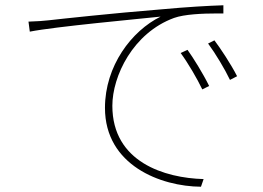

<svg xmlns="http://www.w3.org/2000/svg" viewBox="-20 -685 996 728"><path d="M691 -496 665 -484C693 -446 728 -386 747 -346L773 -359C750 -406 712 -467 691 -496ZM793 -532 769 -520C797 -482 832 -424 852 -382L879 -396C855 -443 815 -503 793 -532ZM88 -603 93 -565C188 -584 505 -613 589 -622C479 -568 378 -435 378 -276C378 -58 590 22 742 23L752 -6C605 -10 406 -70 406 -284C406 -396 484 -560 640 -617C679 -631 748 -634 803 -634C811 -634 819 -634 827 -634V-665C768 -663 694 -659 585 -649C410 -635 208 -613 164 -608C145 -606 123 -604 88 -603Z"/></svg>

Font: Kinto Sans Thin
Style: Regular
Weight: 100
Designer: Authors: Ryoko NISHIZUKA  (kana & ideographs); Paul D. Hunt (Latin, Greek & Cyrillic); Wenlong ZHANG  (bopomofo); Sandol
Foundry: Adobe Systems Incorporated, ookami Inc.
Version: Version 0.001